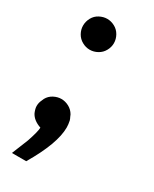

<svg xmlns="http://www.w3.org/2000/svg" viewBox="-127 -417 416 519"><g transform="rotate(30 80.5 -157.5)"><path d="M47.9 -379.4Q60.1 -379.4 71.5 -373.3Q83 -367.2 89.6 -355.5Q96.2 -343.8 96.2 -331.1Q96.2 -318.8 89.8 -307.4Q83.5 -295.9 72 -289.6Q60.5 -283.2 47.9 -283.2Q35.6 -283.2 24.2 -289.6Q12.7 -295.9 6.3 -307.4Q0 -318.8 0 -331.1Q0 -343.8 6.3 -355.5Q12.7 -367.2 24.4 -373.3Q36.1 -379.4 47.9 -379.4ZM93.3 -100.1Q95.7 -95.7 97.2 -90.8Q99.6 -79.6 99.6 -69.8Q99.6 -20 50.3 63.5H5.9L6.3 62L26.4 12.2Q38.1 -22.5 38.1 -34.2Q13.7 -42.5 4.9 -60.1Q0 -71.8 0 -80.1Q0 -90.3 4.4 -99.1Q5.4 -102.5 7.3 -106Q13.7 -117.7 25.4 -123.8Q37.1 -129.9 48.8 -129.9Q61 -129.9 72.5 -123.8Q84 -117.7 90.8 -106Q92.3 -103 93.3 -100.1Z"/></g></svg>

Font: Gasq
Style: Regular
Weight: 400
Designer: Husham Jawad
Version: Version 1.00;December 29, 2020;FontCreator 13.0.0.2683 32-bi